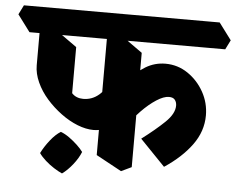

<svg xmlns="http://www.w3.org/2000/svg" viewBox="-108 -717 1055 855"><g transform="rotate(5 420.0 -289.5)"><path d="M322 -129Q288 -129 250 -144Q212 -159 175.5 -186Q139 -213 109.5 -246.5Q80 -280 62.5 -318.5Q45 -357 45 -394V-590L109 -564L213 -490V-284Q223 -273 236 -268Q249 -263 264 -263Q304 -263 334.5 -289.5Q365 -316 379 -360L470 -227Q450 -195 426.5 -173Q403 -151 376.5 -140Q350 -129 322 -129ZM460 43 346 -19V-590L402 -564L506 -490V21ZM649 7 537 -109Q598 -155 638.5 -194Q679 -233 679 -269Q679 -284 671 -294.5Q663 -305 644 -305Q621 -305 588.5 -284Q556 -263 522.5 -228.5Q489 -194 462 -152L398 -278Q422 -323 454.5 -362.5Q487 -402 527.5 -426.5Q568 -451 616 -451Q671 -451 716 -420.5Q761 -390 788 -341.5Q815 -293 815 -237Q815 -166 770.5 -105Q726 -44 649 7ZM0 -538 -56 -613 -35 -655H840L896 -580L875 -538ZM199 76Q183 69 162.5 56Q142 43 123.5 26.5Q105 10 94 -6Q109 -36 132 -65Q155 -94 178 -108Q197 -101 216.5 -87Q236 -73 253 -57Q270 -41 280 -27Q269 1 246 30Q223 59 199 76Z"/></g></svg>

Font: Eczar
Style: Bold
Weight: 700
Designer: Vaibhav Singh
Foundry: Rosetta Type Foundry
Version: Version 2.000